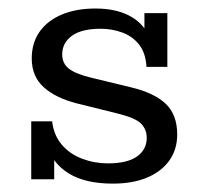

<svg xmlns="http://www.w3.org/2000/svg" viewBox="-20 -428 482 458"><path d="M249.1 10Q183.7 10 144.3 -14.1Q104.9 -38.2 90 -84.5L109.3 -91.5V-0.4H54.5V-138.6H104.4Q108.1 -105.6 127.3 -83Q146.6 -60.4 175.9 -49.4Q205.2 -38.3 237.5 -38.3Q283.7 -38.3 306.9 -54.8Q330 -71.3 330 -99.1Q330 -119.4 316.4 -133.2Q302.8 -146.9 259.8 -157.4L163.9 -181.2Q113.2 -194 84.5 -219.8Q55.7 -245.5 55.7 -288.7Q55.7 -325.3 74.3 -352.1Q93 -378.8 127.4 -393.3Q161.7 -407.7 207.9 -407.7Q260.4 -407.7 295.2 -386.8Q329.9 -365.8 342 -324.4L324.5 -321.8V-396.7H379.2V-268.5H329.4Q327.5 -302 311.6 -321.9Q295.7 -341.8 271.2 -350.6Q246.8 -359.4 220.5 -359.4Q174.4 -359.4 151.4 -342.5Q128.4 -325.6 128.4 -298.2Q128.4 -277 143.9 -264.5Q159.4 -252.1 196.2 -243L292.1 -219.8Q347 -206.8 374.8 -180.9Q402.7 -154.9 402.7 -107.2Q402.7 -71.1 383.7 -44.8Q364.6 -18.4 330.5 -4.2Q296.3 10 249.1 10Z"/></svg>

Font: Rokkitt SemiBold
Style: Regular
Weight: 600
Designer: Vernon Adams
Foundry: Vernon Adams
Version: Version 3.103